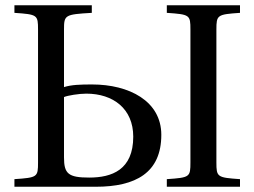

<svg xmlns="http://www.w3.org/2000/svg" viewBox="-20 -712 970 732"><path d="M616 0H895V-29C808 -35 805 -37 805 -93V-599C805 -655 808 -657 895 -663V-692H616V-663C704 -657 706 -655 706 -599V-93C706 -37 704 -35 616 -29ZM35 0H345C497 0 595 -53 595 -198C595 -327 472 -390 331 -390C287 -390 253 -389 224 -380V-599C224 -655 227 -657 330 -663V-692H35V-663C123 -657 125 -655 125 -599V-93C125 -37 123 -35 35 -29ZM224 -112V-342C238 -348 281 -355 309 -355C412 -355 488 -297 488 -191C488 -64 406 -35 320 -35C240 -35 224 -50 224 -112Z"/></svg>

Font: Lingua Franca
Style: Regular
Weight: 400
Version: Version 1.19